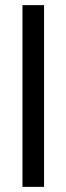

<svg xmlns="http://www.w3.org/2000/svg" viewBox="-20 -727 258 747"><path d="M151.4 0V-707H67.4V0Z"/></svg>

Font: Pretendard Variable
Style: Regular
Weight: 400
Designer: Base glyphs from Inter by Rasmus Andersson; Hangeul glyphs from Noto Sans CJK(Source Han Sans) by Jang Soo-young and Kan
Foundry: Kil Hyung-jin
Version: Version 1.309;Glyphs 3.2 (3225)